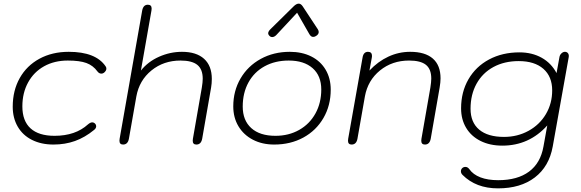

<svg xmlns="http://www.w3.org/2000/svg" viewBox="-20 -785 3193 1056"><path d="M50 -198Q50 -287 88.5 -355.5Q127 -424 197 -462Q267 -500 358 -500Q507 -500 561 -420Q565 -415 565 -407Q565 -396 552 -385Q545 -380 538 -380Q525 -380 516 -392Q492 -425 455 -438.5Q418 -452 353 -452Q279 -452 222.5 -420.5Q166 -389 134.5 -331.5Q103 -274 103 -200Q103 -120 148 -79Q193 -38 280 -38Q395 -38 464 -101Q477 -112 487 -112Q496 -112 503 -105Q509 -99 509 -91Q509 -79 497 -70Q447 -29 392.5 -9.5Q338 10 274 10Q207 10 156 -15.5Q105 -41 77.5 -88.5Q50 -136 50 -198Z M637 -11Q637 -18 638 -22L762 -727Q768 -759 793 -759Q814 -759 814 -738Q814 -731 813 -727L755 -397Q794 -446 855 -473Q916 -500 981 -500Q1060 -500 1102.5 -461.5Q1145 -423 1145 -351Q1145 -326 1141 -303L1092 -22Q1086 10 1060 10Q1040 10 1040 -11Q1040 -18 1041 -22L1090 -303Q1095 -333 1095 -352Q1095 -404 1065.5 -428Q1036 -452 973 -452Q880 -452 813 -397.5Q746 -343 730 -255L689 -22Q683 10 657 10Q637 10 637 -11Z M1263 -200Q1263 -285 1303 -353.5Q1343 -422 1414 -461Q1485 -500 1574 -500Q1641 -500 1692 -474.5Q1743 -449 1771 -401.5Q1799 -354 1799 -292Q1799 -205 1759 -136Q1719 -67 1648.5 -28.5Q1578 10 1488 10Q1422 10 1371 -16.5Q1320 -43 1291.5 -90.5Q1263 -138 1263 -200ZM1747 -293Q1747 -368 1699.5 -410Q1652 -452 1568 -452Q1493 -452 1435.5 -420.5Q1378 -389 1346.5 -331.5Q1315 -274 1315 -199Q1315 -123 1362 -80.5Q1409 -38 1495 -38Q1568 -38 1625.5 -70.5Q1683 -103 1715 -161Q1747 -219 1747 -293ZM1455 -602Q1455 -612 1467 -624L1595 -750Q1610 -765 1623 -765Q1635 -765 1645 -750L1728 -624Q1733 -616 1733 -609Q1733 -596 1718 -587Q1711 -582 1702 -582Q1690 -582 1681 -598L1614 -715L1505 -598Q1491 -581 1477 -581Q1469 -581 1464 -586Q1455 -594 1455 -602Z M1894 -11Q1894 -18 1895 -22L1974 -468Q1979 -500 2004 -500Q2026 -500 2026 -477L2025 -468L2012 -397Q2059 -447 2116 -473.5Q2173 -500 2236 -500Q2318 -500 2360.5 -463Q2403 -426 2403 -354Q2403 -333 2398 -303L2349 -22Q2343 10 2317 10Q2297 10 2297 -11Q2297 -18 2298 -22L2347 -303Q2352 -335 2352 -353Q2352 -405 2322.5 -428.5Q2293 -452 2230 -452Q2137 -452 2070 -397.5Q2003 -343 1987 -255L1946 -22Q1940 10 1914 10Q1894 10 1894 -11Z M2524 177Q2515 168 2515 157Q2515 147 2522 140Q2529 133 2540 133Q2552 133 2561 145Q2582 175 2622.5 190.5Q2663 206 2720 206Q2826 206 2889.5 159Q2953 112 2969 21L2990 -95Q2890 16 2743 16Q2675 16 2623.5 -9.5Q2572 -35 2544 -81.5Q2516 -128 2516 -189Q2516 -279 2556.5 -349Q2597 -419 2670 -458Q2743 -497 2837 -497Q2906 -497 2959 -467.5Q3012 -438 3041 -383L3057 -471Q3059 -483 3068 -491.5Q3077 -500 3087 -500Q3098 -500 3104 -492Q3110 -484 3108 -471L3020 21Q3000 131 2921.5 191Q2843 251 2719 251Q2598 251 2524 177ZM3017 -288Q3017 -364 2968.5 -406.5Q2920 -449 2833 -449Q2754 -449 2694 -416.5Q2634 -384 2601 -324.5Q2568 -265 2568 -187Q2568 -112 2615.5 -72Q2663 -32 2752 -32Q2826 -32 2887 -65.5Q2948 -99 2982.5 -157.5Q3017 -216 3017 -288Z"/></svg>

Font: Kodchasan ExtraLight
Style: Italic
Weight: 275
Italic angle: -10°
Version: Version 1.000; ttfautohint (v1.6)